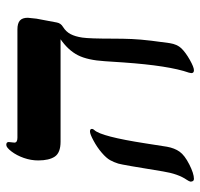

<svg xmlns="http://www.w3.org/2000/svg" viewBox="-33 -596 641 615"><g transform="rotate(-90 287.5 -288.5)"><path d="M141.1 -415Q106 -415 93.5 -433.3Q81.1 -451.7 81.1 -486.8Q81.1 -509.8 89.1 -532.7Q97.2 -555.7 109.9 -572.3Q122.6 -588.9 130.9 -588.9Q140.1 -588.9 140.1 -581.1L138.2 -563Q138.2 -553.2 153.8 -553.2H501Q520 -553.2 529.1 -545.4Q538.1 -537.6 538.1 -520L535.2 -492.2L522.9 -426.8Q520.5 -414.1 508.8 -407.2Q493.7 -397.9 485.8 -383.1Q478 -368.2 474.6 -345.2Q471.2 -322.3 471.2 -246.1Q471.2 -214.4 470 -186.8Q468.8 -159.2 464.6 -124.3Q460.4 -89.4 456.8 -65.4Q453.1 -41.5 440.2 -28.1Q427.2 -14.6 403.6 -1.2Q379.9 12.2 370.1 12.2Q360.8 12.2 360.8 3.9L362.3 -3.9Q384.8 -67.9 395 -213.9L398.9 -272.5Q402.3 -328.6 418.2 -359.6Q434.1 -390.6 469.2 -415ZM182.1 -314.9Q182.1 -310.5 178.2 -306.6Q157.7 -284.7 135.7 -142.6L125 -74.2Q120.6 -49.8 109.1 -33.7Q97.7 -17.6 68.4 -2.7Q39.1 12.2 22 12.2Q13.2 12.2 13.2 1Q14.2 -3.4 19 -10.7Q38.1 -38.1 45.9 -86.9Q66.9 -216.8 71 -230.2Q75.2 -243.7 81.8 -255.9Q88.4 -268.1 105.7 -283Q123 -297.9 144.3 -309.3Q165.5 -320.8 173.8 -320.8Q182.1 -320.8 182.1 -314.9Z"/></g></svg>

Font: Liberation Serif
Style: Bold Italic
Weight: 700
Italic angle: -16.333°
Designer: Steve Matteson
Foundry: Ascender Corporation
Version: Version 2.1.5